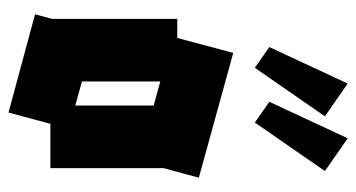

<svg xmlns="http://www.w3.org/2000/svg" viewBox="-218 -626 858 463"><g transform="rotate(90 211.5 -394.0)"><path d="M14 -49 25 -90V-392H71L107 -527L408 -444L385 -359V-86H278L251 15ZM176 -162 234 -146V-335L176 -351ZM275 -579 225 -614 313 -803 392 -748ZM143 -579 93 -614 181 -803 260 -748Z"/></g></svg>

Font: Blaka Ink
Style: Regular
Weight: 400
Designer: Mohamed Gaber
Foundry: Kief Type Foundry
Version: Version 1.003; ttfautohint (v1.8.4.7-5d5b)